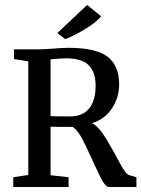

<svg xmlns="http://www.w3.org/2000/svg" viewBox="-20 -747 565 767"><path d="M240 -591 209 -615 328 -727 384 -682Q363 -656 315.5 -628Q268 -600 240 -591ZM33 0V-39L93 -48V-502L36 -511V-550H137Q157 -550 194 -553Q231 -556 253 -556Q363 -556 409.5 -520.5Q456 -485 456 -410Q456 -358 427.5 -314.5Q399 -271 348 -255Q376 -240 406 -189.5Q436 -139 459 -95Q482 -51 497 -47L525 -39V0H414Q399 0 374.5 -53Q350 -106 321.5 -166.5Q293 -227 270 -240Q193 -240 182 -241V-47L254 -39V0ZM182 -283Q191 -282 262 -282Q309 -282 335.5 -313Q362 -344 362 -405Q362 -458 335 -486Q308 -514 244 -514Q230 -514 182 -510Z"/></svg>

Font: Aikya Medium
Style: Regular
Weight: 500
Designer: Neelakash Kshetrimayum (Latin subset based on Merriweather by Eben Sorkin)
Foundry: Brand New Type
Version: Version 1.00 b005